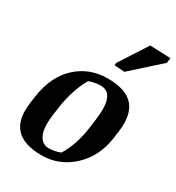

<svg xmlns="http://www.w3.org/2000/svg" viewBox="-195 -932 972 1061"><g transform="rotate(30 291.0 -402.0)"><path d="M232.4 10.7Q118.7 10.7 68.6 -43.2Q18.6 -97.2 34.2 -209.5L40.5 -254.9Q60.5 -391.1 141.8 -465.8Q223.1 -540.5 338.9 -540.5Q455.6 -540.5 503.9 -484.9Q552.2 -429.2 536.6 -315.9L530.3 -269.5Q511.7 -143.6 427.7 -66.4Q343.8 10.7 232.4 10.7ZM394 -308.6Q406.2 -395 389.9 -440.9Q373.5 -486.8 323.2 -486.8Q305.7 -486.8 286.6 -483.2Q267.6 -479.5 250.5 -472.7Q226.1 -429.7 209.2 -378.4Q192.4 -327.1 184.6 -274.4L176.3 -216.3Q164.6 -128.9 184.3 -85.9Q204.1 -43 248 -43Q266.1 -43 285.4 -46.9Q304.7 -50.8 320.8 -57.6Q344.7 -94.7 361.8 -145.8Q378.9 -196.8 386.2 -250.5ZM335.4 -638.2 449.7 -815.4 582 -810.5 577.1 -778.3 398.4 -617.7 333 -622.6Z"/></g></svg>

Font: Noticia Text
Style: Bold Italic
Weight: 700
Italic angle: -8°
Designer: JM Sole
Foundry: JM Sole
Version: Version 1.003